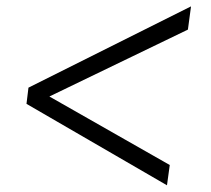

<svg xmlns="http://www.w3.org/2000/svg" viewBox="-20 -610 645 587"><path d="M67 -342 564 -590.5 554.5 -519.5 131 -315 499 -105.5 490.5 -43.5 61 -292.5Z"/></svg>

Font: Merriweather 36pt Light
Style: Italic
Weight: 300
Italic angle: -7.8°
Version: Version 2.101